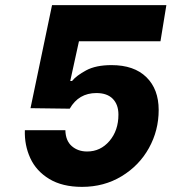

<svg xmlns="http://www.w3.org/2000/svg" viewBox="-20 -720 669 749"><path d="M77 -212H235Q236 -171 260 -150Q284 -129 320 -129Q372 -129 407 -170Q442 -211 442 -273Q442 -312 420 -334.5Q398 -357 356 -357Q287 -357 252 -296L99 -298L183 -700H629L606 -559H288L254 -404H261Q278 -425 316 -445.5Q354 -466 415 -466Q503 -466 551 -419Q599 -372 599 -291Q599 -211 561 -142.5Q523 -74 454.5 -32.5Q386 9 300 9Q223 9 172 -22Q121 -53 98 -103.5Q75 -154 77 -212Z"/></svg>

Font: Be Vietnam ExtraBold
Style: Italic
Weight: 800
Italic angle: -9.778°
Designer: Gabriel Lam
Foundry: TypeRant
Version: Version 3.000